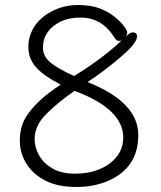

<svg xmlns="http://www.w3.org/2000/svg" viewBox="-20 -730 640 765"><path d="M481 -584Q498 -601 509 -601Q526 -601 526 -584Q526 -556 448 -492Q392 -445 329 -403L341 -398Q531 -319 531 -192Q531 -62 412 -10Q356 15 283.5 15Q211 15 161.5 -10Q112 -35 85.5 -77.5Q59 -120 59 -170Q59 -220 80 -258Q119 -326 222 -393Q155 -427 124 -461.5Q93 -496 93 -542.5Q93 -589 118.5 -626.5Q144 -664 190.5 -687Q237 -710 290.5 -710Q344 -710 379 -696Q414 -682 438 -662Q462 -642 474.5 -625Q487 -608 487 -600.5Q487 -593 481 -584ZM275 -427Q389 -497 465 -569Q462 -567 453 -567Q444 -567 436 -580Q387 -660 301 -660Q254 -660 220.5 -643.5Q187 -627 169 -600.5Q151 -574 151 -540Q151 -506 181 -481Q211 -456 275 -427ZM277 -368Q209 -321 163.5 -275Q118 -229 118 -176Q118 -142 136 -110.5Q154 -79 189.5 -58.5Q225 -38 279.5 -38Q334 -38 377 -56Q420 -74 445.5 -106.5Q471 -139 471 -182Q471 -296 277 -368Z"/></svg>

Font: LXGW WenKai Light
Style: Regular
Weight: 300
Designer: LXGW / Fontworks Inc.
Foundry: LXGW / Fontworks Inc.
Version: Version 1.501; October 10, 2024